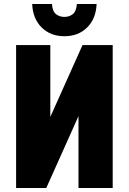

<svg xmlns="http://www.w3.org/2000/svg" viewBox="-20 -934 640 954"><path d="M300 -754Q231 -754 187 -797.5Q143 -841 140 -914H238Q241 -877 258.5 -863.5Q276 -850 300 -850Q324 -850 341.5 -863.5Q359 -877 362 -914H460Q457 -841 413 -797.5Q369 -754 300 -754ZM540 0H370V-357L210 0H60V-710H230V-353L390 -710H540Z"/></svg>

Font: Geist Mono UltraBlack
Style: Regular
Weight: 900
Monospace: yes
Designer: Basement.studio, Andrés Briganti, Mateo Zaragoza
Foundry: Basement.studio, Vercel, Andrés Briganti, Guido Ferreyra, Mateo Zaragoza
Version: Version 1.400; ttfautohint (v1.8.4.7-5d5b)